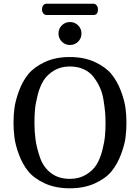

<svg xmlns="http://www.w3.org/2000/svg" viewBox="-20 -1017 756 1037"><path d="M231 -936Q221 -936 214 -944.5Q207 -953 207 -966Q207 -980 214 -988.5Q221 -997 231 -997H485Q494 -997 501.5 -988.5Q509 -980 509 -966Q509 -936 485 -936ZM314 -792Q296 -810 296 -836Q296 -862 314 -880Q332 -898 358 -898Q384 -898 402 -880Q420 -862 420 -836Q420 -810 402 -792Q384 -774 358 -774Q332 -774 314 -792ZM663 -354Q663 -314 658 -274.5Q653 -235 633.5 -183Q614 -131 583 -92.5Q552 -54 493.5 -27Q435 0 357 0Q279 0 221 -27Q163 -54 132 -92.5Q101 -131 82 -183Q63 -235 58 -274.5Q53 -314 53 -354Q53 -394 58 -433Q63 -472 82 -524.5Q101 -577 132 -615.5Q163 -654 221 -681.5Q279 -709 357 -709Q435 -709 493.5 -681.5Q552 -654 583 -615.5Q614 -577 633.5 -524.5Q653 -472 658 -432.5Q663 -393 663 -354ZM550 -354Q550 -384 547.5 -412Q545 -440 539 -477.5Q533 -515 519.5 -544.5Q506 -574 485.5 -601Q465 -628 432 -643Q399 -658 357 -658Q308 -658 271 -635.5Q234 -613 214.5 -581Q195 -549 183.5 -504Q172 -459 169 -425Q166 -391 166 -354Q166 -306 172 -262.5Q178 -219 196 -166.5Q214 -114 255 -82.5Q296 -51 357 -51Q407 -51 444.5 -73.5Q482 -96 501.5 -128Q521 -160 532.5 -204.5Q544 -249 547 -283Q550 -317 550 -354Z"/></svg>

Font: Marmelad
Style: Regular
Weight: 400
Designer: Manvel Shmavonyan
Foundry: Cyreal
Version: Version 1.001;PS 001.001;hotconv 1.0.88;makeotf.lib2.5.64775